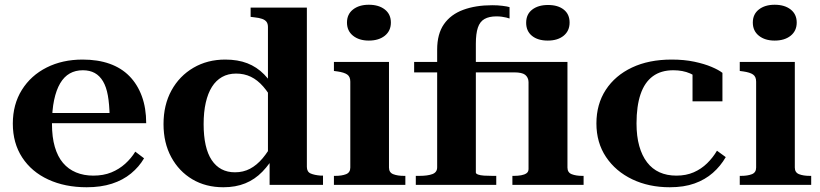

<svg xmlns="http://www.w3.org/2000/svg" viewBox="-20 -779 3457 809"><path d="M199 -257Q199 -201 211 -160Q223 -119 245.5 -92.5Q268 -66 300.5 -52.5Q333 -39 373 -39Q416 -39 449 -52.5Q482 -66 507.5 -89Q533 -112 550 -140L587 -112Q566 -76 532 -48Q498 -20 451.5 -5Q405 10 345 10Q254 10 183.5 -22.5Q113 -55 73.5 -115.5Q34 -176 34 -258Q34 -339 72 -400Q110 -461 176.5 -494.5Q243 -528 328 -528Q392 -528 441.5 -510.5Q491 -493 525 -458.5Q559 -424 577.5 -374Q596 -324 596 -260H159V-303H468L442 -288Q441 -340 434.5 -376.5Q428 -413 414 -436.5Q400 -460 379 -471.5Q358 -483 329 -483Q298 -483 274 -469.5Q250 -456 233.5 -428Q217 -400 208 -357.5Q199 -315 199 -257Z M1273 -76Q1273 -55 1289 -48Q1305 -41 1332 -39H1341V0H1116V-117L1109 -112V-665Q1109 -679 1103 -687Q1097 -695 1084.5 -699.5Q1072 -704 1052 -706L1036 -708V-747H1273ZM929 -528Q982 -528 1022 -512.5Q1062 -497 1093 -465.5Q1124 -434 1147 -387L1135 -346Q1113 -387 1089 -414.5Q1065 -442 1037 -455.5Q1009 -469 975 -469Q941 -469 915.5 -454.5Q890 -440 873 -413Q856 -386 847 -346.5Q838 -307 838 -256Q838 -206 846.5 -168Q855 -130 872 -104.5Q889 -79 913.5 -66Q938 -53 970 -53Q1005 -53 1033.5 -68Q1062 -83 1086.5 -112Q1111 -141 1133 -183L1144 -135Q1117 -88 1085.5 -55.5Q1054 -23 1013.5 -6.5Q973 10 921 10Q847 10 790.5 -23.5Q734 -57 701.5 -117Q669 -177 669 -256Q669 -337 702.5 -398Q736 -459 795 -493.5Q854 -528 929 -528Z M1534 -608Q1493 -608 1467.5 -628.5Q1442 -649 1442 -684Q1442 -719 1467.5 -739Q1493 -759 1534 -759Q1576 -759 1601.5 -739Q1627 -719 1627 -684Q1627 -649 1601.5 -628.5Q1576 -608 1534 -608ZM1619 -518V-73Q1619 -52 1637 -45Q1655 -38 1682 -38H1688V0H1387V-38H1393Q1420 -38 1438 -45Q1456 -52 1456 -73V-435Q1456 -456 1443 -465Q1430 -474 1402 -478L1387 -480V-518Z M1725 -518H2170V-474H1725ZM2288 -608Q2246 -608 2221.5 -628Q2197 -648 2197 -683Q2197 -719 2222.5 -738.5Q2248 -758 2289 -758Q2331 -758 2355.5 -738.5Q2380 -719 2380 -684Q2380 -649 2355 -628.5Q2330 -608 2288 -608ZM2139 0V-38H2146Q2162 -38 2176 -40.5Q2190 -43 2198.5 -49Q2207 -55 2207 -67V-433Q2207 -443 2203 -451Q2199 -459 2192.5 -464Q2186 -469 2174.5 -471.5Q2163 -474 2148 -474H2134V-518H2371V-73Q2371 -52 2389 -45Q2407 -38 2433 -38H2439V0ZM2071 0H1732V-38H1747Q1782 -38 1802 -45.5Q1822 -53 1822 -74V-570Q1822 -636 1850.5 -677Q1879 -718 1931.5 -737.5Q1984 -757 2054 -757Q2077 -757 2097 -754.5Q2117 -752 2127 -749V-701Q2122 -703 2113.5 -705Q2105 -707 2094.5 -708.5Q2084 -710 2072 -710Q2041 -710 2021.5 -699Q2002 -688 1993.5 -662.5Q1985 -637 1985 -595V-52Q1985 -47 1994.5 -43.5Q2004 -40 2020 -39Q2036 -38 2055 -38H2071Z M2830 -39Q2871 -39 2903 -53Q2935 -67 2959.5 -91Q2984 -115 3001 -144L3038 -117Q3016 -79 2983.5 -50.5Q2951 -22 2906.5 -6Q2862 10 2802 10Q2714 10 2644 -23.5Q2574 -57 2533.5 -117.5Q2493 -178 2493 -259Q2493 -340 2532.5 -400.5Q2572 -461 2643 -494.5Q2714 -528 2810 -528Q2863 -528 2905.5 -519Q2948 -510 2978.5 -497Q3009 -484 3024 -472V-352H2898V-480Q2907 -479 2914.5 -475Q2922 -471 2927.5 -464Q2933 -457 2935 -449Q2937 -441 2934 -434Q2919 -456 2888 -469.5Q2857 -483 2817 -483Q2765 -483 2730.5 -457.5Q2696 -432 2679 -382Q2662 -332 2662 -259Q2662 -205 2673.5 -164Q2685 -123 2706.5 -95Q2728 -67 2759 -53Q2790 -39 2830 -39Z M3244 -608Q3203 -608 3177.5 -628.5Q3152 -649 3152 -684Q3152 -719 3177.5 -739Q3203 -759 3244 -759Q3286 -759 3311.5 -739Q3337 -719 3337 -684Q3337 -649 3311.5 -628.5Q3286 -608 3244 -608ZM3329 -518V-73Q3329 -52 3347 -45Q3365 -38 3392 -38H3398V0H3097V-38H3103Q3130 -38 3148 -45Q3166 -52 3166 -73V-435Q3166 -456 3153 -465Q3140 -474 3112 -478L3097 -480V-518Z"/></svg>

Font: Roboto Serif 120pt Expanded SemiBold
Style: Regular
Weight: 600
Width: 7
Designer: Greg Gazdowicz
Foundry: Commercial Type
Version: Version 1.008